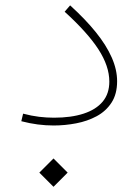

<svg xmlns="http://www.w3.org/2000/svg" viewBox="-20 -467 525 722"><path d="M127.9 182.1 181.2 235.4 234.4 182.1 181.2 128.9ZM420.4 -161.6Q420.4 -205.1 400.1 -251Q379.9 -296.9 340.6 -345.7Q301.3 -394.5 243.7 -446.8L223.1 -422.9Q309.1 -344.7 350.1 -281.5Q391.1 -218.3 391.1 -160.2Q391.1 -114.7 366 -84.7Q340.8 -54.7 294.2 -39.6Q247.6 -24.4 183.1 -24.4Q155.3 -24.4 127 -27.8Q98.6 -31.2 66.9 -39.6L60.1 -11.2Q91.8 -2.9 121.8 1Q151.9 4.9 181.6 4.9Q224.1 4.9 266.4 -3.2Q308.6 -11.2 343.5 -30Q378.4 -48.8 399.4 -81.1Q420.4 -113.3 420.4 -161.6Z"/></svg>

Font: Estedad-FD-VF Thin
Style: Regular
Weight: 100
Designer: Amin Abedi
Version: Version 5.0